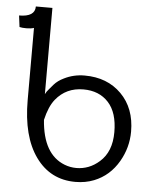

<svg xmlns="http://www.w3.org/2000/svg" viewBox="-69 -785 672 835"><g transform="rotate(5 267.0 -367.5)"><path d="M131.8 -251.5Q142.6 -102.1 238.3 -64.9Q263.2 -55.2 290.3 -55.2Q317.4 -55.2 342.8 -64.9Q368.2 -74.7 390.6 -94.7Q441.4 -139.2 441.4 -224.6Q441.4 -310.1 400.9 -354.2Q360.4 -398.4 291.5 -398.4Q216.3 -398.4 170.9 -342.3Q145.5 -311 131.8 -251.5ZM53.7 -646Q40 -641.6 20.8 -641.6Q1.5 -641.6 -9.3 -644.5L-15.6 -694.3Q53.7 -694.3 53.7 -739.7H126V-363.3Q131.3 -374.5 141.1 -385.3L160.2 -407.7Q176.3 -425.8 201.7 -438Q243.2 -459 291.5 -459Q390.6 -459 452.1 -397.2Q513.7 -335.4 513.7 -233.4Q513.7 -164.1 478.5 -103Q439.9 -36.1 372.1 -9.3Q335 5.4 291 5.4Q181.6 5.4 117.7 -83.5Q53.7 -172.4 53.7 -331.1Z"/></g></svg>

Font: News Cycle
Style: Regular
Weight: 500
Version: Version 0.5.2